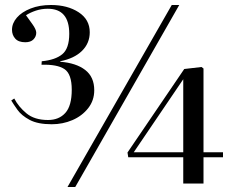

<svg xmlns="http://www.w3.org/2000/svg" viewBox="-20 -734 922 768"><path d="M250 14 667 -714H697L281 14ZM713 0V-105H493L490 -124L717 -458L786 -466L794 -460V-125H872V-105H794V0ZM515 -125H713V-417ZM187 -237Q131 -237 98.5 -254.5Q66 -272 50 -294.5Q34 -317 25 -332L37 -340Q54 -307 86 -280.5Q118 -254 172 -254Q216 -254 241.5 -282.5Q267 -311 267 -375Q267 -438 238 -457.5Q209 -477 146 -475L147 -489Q201 -494 229 -517Q257 -540 257 -599Q257 -699 171 -699Q146 -699 123.5 -691.5Q101 -684 84 -673Q94 -659 109.5 -637.5Q125 -616 125 -603Q125 -588 114 -576.5Q103 -565 81 -565Q54 -565 41 -579.5Q28 -594 28 -615Q28 -641 47.5 -663.5Q67 -686 102.5 -700Q138 -714 184 -714Q250 -714 294.5 -685Q339 -656 339 -605Q339 -561 308 -530.5Q277 -500 221 -489V-487Q285 -482 321 -454Q357 -426 357 -373Q357 -332 332.5 -301Q308 -270 269.5 -253.5Q231 -237 187 -237Z"/></svg>

Font: Display Regular
Style: Regular
Weight: 400
Designer: Latin by Veronika Burian and Jose Scaglione. Greek by Irene Vlachou. Cyrillic by Vera Evstafieva.
Foundry: TypeTogether
Version: Version 3.002